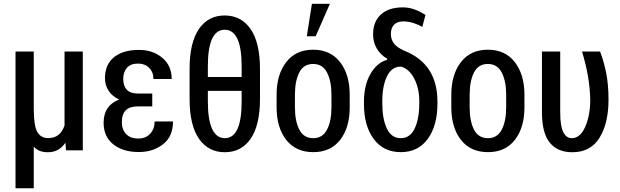

<svg xmlns="http://www.w3.org/2000/svg" viewBox="-20 -804 3315 1027"><path d="M160.6 -528.3V-222.7Q160.6 -130.4 179.7 -97.9Q198.7 -65.4 236.8 -65.4Q271 -65.4 292.2 -82.3Q313.5 -99.1 325.2 -132.3V-528.3H422.9V0H333L330.1 -38.6L328.6 -39.1Q312 -14.6 289.1 -2.2Q266.1 10.3 236.8 10.3Q212.4 10.3 193.8 3.4Q175.3 -3.4 160.6 -19.5V203.1H63V-528.3Z M534.2 -147.5Q534.2 -193.8 555.2 -224.9Q576.2 -255.9 617.2 -271.5Q580.6 -288.6 561 -318.4Q541.5 -348.1 541.5 -385.3Q541.5 -459 589.8 -498Q638.2 -537.1 722.7 -537.1Q797.9 -537.1 848.1 -494.9Q898.4 -452.6 898.4 -381.3H800.8Q800.8 -418 777.8 -440.9Q754.9 -463.9 719.2 -463.9Q678.2 -463.9 658.7 -440.9Q639.2 -418 639.2 -382.3Q639.2 -344.7 658.2 -324.2Q677.2 -303.7 717.3 -303.7H794.4V-234.9H717.3Q674.3 -234.9 653.1 -214.4Q631.8 -193.8 631.8 -149.9Q631.8 -111.3 654.5 -87.2Q677.2 -63 719.2 -63Q759.8 -63 783.4 -88.9Q807.1 -114.7 807.1 -154.3H905.3Q905.3 -73.2 851.6 -32Q797.9 9.3 722.7 9.3Q637.7 9.3 585.9 -32Q534.2 -73.2 534.2 -147.5Z M1370.6 -274.9Q1370.6 -134.3 1320.8 -62Q1271 10.3 1182.6 10.3Q1094.2 10.3 1044.2 -62Q994.1 -134.3 994.1 -274.9V-435.5Q994.1 -575.7 1043.7 -648.4Q1093.3 -721.2 1181.6 -721.2Q1270.5 -721.2 1320.6 -648.4Q1370.6 -575.7 1370.6 -435.5ZM1091.8 -392.1H1272.5V-449.7Q1272.5 -548.3 1249.5 -596.7Q1226.6 -645 1181.6 -645Q1137.2 -645 1114.5 -596.4Q1091.8 -547.9 1091.8 -449.7ZM1272.5 -317.9H1091.8V-261.2Q1091.8 -162.6 1115 -113.8Q1138.2 -64.9 1182.6 -64.9Q1227.1 -64.9 1249.8 -113.5Q1272.5 -162.1 1272.5 -261.2Z M1459.5 -297.4Q1459.5 -404.8 1510.7 -471.4Q1562 -538.1 1654.8 -538.1Q1748 -538.1 1799.3 -471.4Q1850.6 -404.8 1850.6 -297.4V-230Q1850.6 -121.6 1799.6 -55.9Q1748.5 9.8 1655.8 9.8Q1562 9.8 1510.7 -56.2Q1459.5 -122.1 1459.5 -230ZM1557.6 -230Q1557.6 -155.8 1581.1 -110.4Q1604.5 -64.9 1655.8 -64.9Q1705.6 -64.9 1729.2 -110.6Q1752.9 -156.2 1752.9 -230V-297.4Q1752.9 -370.6 1729 -416.3Q1705.1 -461.9 1654.8 -461.9Q1604 -461.9 1580.8 -416.3Q1557.6 -370.6 1557.6 -297.4ZM1648.4 -783.7H1744.6L1668.5 -609.9H1621.1Z M1975.6 -620.6Q1975.6 -688 2017.3 -726.3Q2059.1 -764.6 2134.8 -764.6Q2165.5 -764.6 2195.1 -754.4Q2224.6 -744.1 2255.9 -724.1L2238.8 -660.2Q2219.2 -671.9 2191.9 -680.7Q2164.6 -689.5 2136.7 -689.5Q2105 -689.5 2087.9 -671.9Q2070.8 -654.3 2070.8 -622.6Q2070.8 -595.2 2085.7 -573.2Q2100.6 -551.3 2143.6 -532.2Q2231.9 -497.1 2275.9 -429Q2319.8 -360.8 2319.8 -261.7V-249Q2319.8 -132.3 2268.3 -61.3Q2216.8 9.8 2124 9.8Q2030.8 9.8 1978.8 -60.8Q1926.8 -131.3 1926.8 -247.1V-259.8Q1926.8 -348.1 1961.4 -408.4Q1996.1 -468.8 2050.3 -483.9L2051.8 -489.3Q2015.1 -510.7 1995.4 -544.4Q1975.6 -578.1 1975.6 -620.6ZM2024.9 -251Q2024.9 -168 2049.3 -116.5Q2073.7 -64.9 2124 -64.9Q2173.3 -64.9 2198 -116.7Q2222.7 -168.5 2222.7 -251V-263.7Q2222.7 -331.5 2195.8 -383.5Q2168.9 -435.5 2124.5 -447.8Q2074.7 -447.8 2049.8 -395.5Q2024.9 -343.3 2024.9 -263.7Z M2394 -297.4Q2394 -404.8 2445.3 -471.4Q2496.6 -538.1 2589.4 -538.1Q2682.6 -538.1 2733.9 -471.4Q2785.2 -404.8 2785.2 -297.4V-230Q2785.2 -121.6 2734.1 -55.9Q2683.1 9.8 2590.3 9.8Q2496.6 9.8 2445.3 -56.2Q2394 -122.1 2394 -230ZM2492.2 -230Q2492.2 -155.8 2515.6 -110.4Q2539.1 -64.9 2590.3 -64.9Q2640.1 -64.9 2663.8 -110.6Q2687.5 -156.2 2687.5 -230V-297.4Q2687.5 -370.6 2663.6 -416.3Q2639.6 -461.9 2589.4 -461.9Q2538.6 -461.9 2515.4 -416.3Q2492.2 -370.6 2492.2 -297.4Z M2976.6 -528.3V-202.1Q2976.6 -129.4 2992.9 -97.2Q3009.3 -64.9 3037.6 -64.9Q3084 -64.9 3110.6 -126.2Q3137.2 -187.5 3137.2 -270.5Q3135.7 -336.4 3124.5 -399.2Q3113.3 -461.9 3093.3 -528.3H3189.9Q3210.4 -474.1 3222.7 -412.4Q3234.9 -350.6 3234.9 -271Q3234.9 -145 3187 -67.4Q3139.2 10.3 3041.5 10.3Q2962.4 10.3 2920.7 -41Q2878.9 -92.3 2878.9 -203.1V-528.3Z"/></svg>

Font: Franco
Style: Regular
Weight: 400
Designer: Google
Version: Version 1.200311; 2013